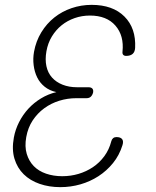

<svg xmlns="http://www.w3.org/2000/svg" viewBox="-20 -760 640 790"><path d="M536 -563Q535 -546 525.5 -538Q516 -530 499 -530Q491 -530 487 -534.5Q483 -539 484 -547Q491 -613 455 -654.5Q419 -696 350 -696Q317 -696 287 -685.5Q257 -675 233.5 -656Q210 -637 193.5 -610Q177 -583 171 -549Q165 -515 171 -487.5Q177 -460 194 -441Q211 -422 237.5 -411.5Q264 -401 297 -401H344Q355 -401 360 -395.5Q365 -390 363 -379Q360 -368 353.5 -362Q347 -356 336 -356H294Q258 -356 224 -345.5Q190 -335 162 -314.5Q134 -294 114.5 -264.5Q95 -235 88 -196Q81 -157 90 -127Q99 -97 119 -76.5Q139 -56 169.5 -45.5Q200 -35 236 -35Q271 -35 303 -44.5Q335 -54 362 -72Q389 -90 409 -117Q429 -144 438 -179Q440 -187 445.5 -191.5Q451 -196 459 -196Q476 -196 482.5 -187.5Q489 -179 484 -163Q471 -121 445 -89Q419 -57 385 -35Q351 -13 311 -1.5Q271 10 228 10Q182 10 143 -3.5Q104 -17 77.5 -43Q51 -69 39.5 -107Q28 -145 37 -194Q43 -227 58.5 -257.5Q74 -288 96.5 -312.5Q119 -337 148.5 -355Q178 -373 212 -381Q184 -387 164 -403Q144 -419 133 -441.5Q122 -464 118.5 -491.5Q115 -519 120 -547Q128 -591 150 -627Q172 -663 203.5 -688Q235 -713 274.5 -726.5Q314 -740 357 -740Q444 -740 492 -692Q540 -644 536 -563Z"/></svg>

Font: Maple Mono NL Thin
Style: Italic
Weight: 250
Italic angle: -10°
Monospace: yes
Designer: subframe7536
Version: Version 7.000